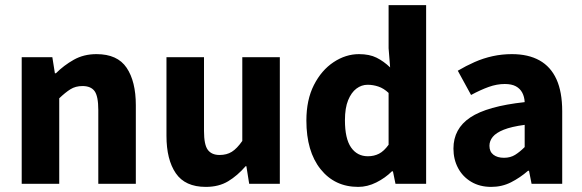

<svg xmlns="http://www.w3.org/2000/svg" viewBox="-20 -720 2281 752"><path d="M65 0V-496H185L195 -433H199Q230 -464 269 -486Q308 -508 358 -508Q440 -508 476 -454.5Q512 -401 512 -308V0H365V-289Q365 -343 350.5 -363Q336 -383 303 -383Q276 -383 256 -370.5Q236 -358 212 -335V0Z M786 12Q705 12 668.5 -41.5Q632 -95 632 -188V-496H779V-207Q779 -153 794 -133Q809 -113 840 -113Q868 -113 888 -125.5Q908 -138 929 -168V-496H1076V0H956L945 -69H942Q910 -32 873.5 -10Q837 12 786 12Z M1383 12Q1291 12 1235.5 -57.5Q1180 -127 1180 -248Q1180 -329 1209.5 -387Q1239 -445 1286.5 -476.5Q1334 -508 1386 -508Q1427 -508 1455 -494Q1483 -480 1508 -456L1502 -531V-700H1649V0H1529L1519 -49H1515Q1489 -23 1454 -5.5Q1419 12 1383 12ZM1421 -108Q1445 -108 1464.5 -118Q1484 -128 1502 -153V-356Q1483 -374 1462 -381Q1441 -388 1420 -388Q1396 -388 1376 -373Q1356 -358 1343.5 -327.5Q1331 -297 1331 -249Q1331 -177 1355 -142.5Q1379 -108 1421 -108Z M1904 12Q1859 12 1825.5 -8Q1792 -28 1774 -62Q1756 -96 1756 -138Q1756 -216 1822 -260Q1888 -304 2035 -320Q2034 -341 2025.5 -357Q2017 -373 2000.5 -382Q1984 -391 1957 -391Q1926 -391 1894 -379.5Q1862 -368 1825 -348L1773 -443Q1805 -462 1839 -477Q1873 -492 1909.5 -500Q1946 -508 1985 -508Q2049 -508 2093 -483.5Q2137 -459 2159.5 -409.5Q2182 -360 2182 -284V0H2062L2052 -51H2048Q2017 -24 1981.5 -6Q1946 12 1904 12ZM1954 -102Q1979 -102 1997.5 -113.5Q2016 -125 2035 -144V-231Q1983 -224 1953 -212Q1923 -200 1910 -184Q1897 -168 1897 -149Q1897 -126 1912.5 -114Q1928 -102 1954 -102Z"/></svg>

Font: Mada
Style: Bold
Weight: 700
Designer: Khaled Hosny
Version: Version 1.5